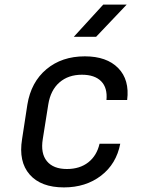

<svg xmlns="http://www.w3.org/2000/svg" viewBox="-20 -805 640 835"><path d="M258 10Q158 10 109 -46Q60 -102 76 -200L99 -350Q115 -448 182 -504Q249 -560 349 -560Q444 -560 494 -509Q544 -458 533 -370H443Q448 -423 420 -451.5Q392 -480 336 -480Q277 -480 238.5 -446.5Q200 -413 190 -351L166 -200Q156 -138 184 -104Q212 -70 271 -70Q327 -70 364 -99Q401 -128 413 -180H503Q486 -92 419.5 -41Q353 10 258 10ZM301 -645 429 -785H531L398 -645Z"/></svg>

Font: NKDuy Mono
Style: Italic
Weight: 400
Italic angle: -9°
Monospace: yes
Designer: NKDuy
Foundry: NKDuy
Version: Version 2.251; ttfautohint (v1.8.4.7-5d5b)